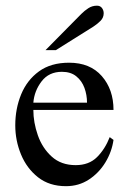

<svg xmlns="http://www.w3.org/2000/svg" viewBox="-20 -635 442 669"><path d="M362.3 -157.2 375.5 -147.5Q369.6 -106 347.2 -69.1Q324.7 -32.2 289.6 -9.3Q254.4 13.7 210 13.7Q151.9 13.7 112.5 -17.3Q73.2 -48.3 53.2 -96.9Q33.2 -145.5 33.2 -198.2Q33.2 -256.3 53.7 -306.2Q74.2 -356 115.7 -386.2Q157.2 -416.5 220.7 -416.5Q293.9 -416.5 334.7 -369.9Q375.5 -323.2 375.5 -252H96.2Q96.2 -208.5 111.8 -163.8Q127.4 -119.1 160.2 -89.4Q192.9 -59.6 243.7 -59.6Q290 -59.6 318.1 -87.6Q346.2 -115.7 362.3 -157.2ZM96.2 -277.3H283.2Q283.2 -304.2 274.2 -328.9Q265.1 -353.5 245.8 -369.1Q226.6 -384.8 195.8 -384.8Q150.4 -384.8 125 -351.6Q99.6 -318.4 96.2 -277.3ZM341.3 -588.9Q341.3 -573.7 330.6 -562.7Q319.8 -551.8 305.7 -542.5L174.8 -460.4H138.7L263.2 -586.4Q274.4 -597.7 287.8 -606.4Q301.3 -615.2 317.9 -615.2Q329.1 -615.2 335.2 -607.2Q341.3 -599.1 341.3 -588.9Z"/></svg>

Font: Scheherazade New
Style: Regular
Weight: 400
Designer: SIL International
Foundry: SIL International
Version: Version 4.000